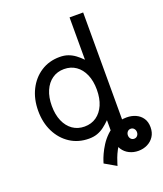

<svg xmlns="http://www.w3.org/2000/svg" viewBox="-168 -832 992 1166"><g transform="rotate(-20 328.0 -249.5)"><path d="M539.1 182.1Q570.8 182.1 597.4 168.9Q624 155.8 640.1 131.1Q656.2 106.4 656.2 71.8Q656.2 37.1 640.4 13.7Q624.5 -9.8 597.9 -21.7Q571.3 -33.7 539.6 -33.7Q507.8 -33.7 481 -21.7Q454.1 -9.8 438 13.7Q421.9 37.1 421.9 71.8Q421.9 106.4 438 131.1Q454.1 155.8 480.7 168.9Q507.3 182.1 539.1 182.1ZM539.1 104Q525.9 104 517.8 94.5Q509.8 85 509.8 71.8Q509.8 58.6 517.8 49.1Q525.9 39.6 539.1 39.6Q552.2 39.6 560.3 49.1Q568.4 58.6 568.4 71.8Q568.4 85 560.3 94.5Q552.2 104 539.1 104ZM312.5 181.6 387.2 224.6Q387.2 224.6 391.1 211.2Q395 197.8 402.8 176.8Q410.6 155.8 423.1 132.1Q435.5 108.4 452.4 87.4Q469.2 66.4 491 53Q512.7 39.6 539.6 39.6V-33.7Q497.1 -33.7 463.4 -18.1Q429.7 -2.4 404.5 22Q379.4 46.4 361.8 74Q344.2 101.6 333.3 126Q322.3 150.4 317.4 166Q312.5 181.6 312.5 181.6ZM427.7 -253.9Q427.7 -197.8 409.7 -156Q391.6 -114.3 358.9 -91.3Q326.2 -68.4 282.2 -68.4Q238.3 -68.4 205.6 -91.3Q172.9 -114.3 154.8 -156Q136.7 -197.8 136.7 -253.9Q136.7 -310.1 154.8 -351.8Q172.9 -393.6 205.6 -416.5Q238.3 -439.5 282.2 -439.5Q326.2 -439.5 358.9 -416.5Q391.6 -393.6 409.7 -351.8Q427.7 -310.1 427.7 -253.9ZM509.8 -82V-722.7H421.9V-449.2Q401.4 -470.2 380.9 -485.4Q360.4 -500.5 336.7 -509Q313 -517.6 282.2 -517.6Q213.9 -517.6 161.1 -483.4Q108.4 -449.2 78.6 -389.6Q48.8 -330.1 48.8 -253.9Q48.8 -177.7 78.6 -118.2Q108.4 -58.6 161.1 -24.4Q213.9 9.8 282.2 9.8Q313 9.8 336.7 1.2Q360.4 -7.3 380.9 -22.7Q401.4 -38.1 421.9 -58.6Q421.9 -47.9 421.9 -26.4Q421.9 -4.9 421.9 17.6Q421.9 40 421.9 55.9Q421.9 71.8 421.9 71.8L509.8 48.8Q509.8 48.8 509.8 26.4Q509.8 3.9 509.8 -26.6Q509.8 -57.1 509.8 -82Z"/></g></svg>

Font: Giphurs SC
Style: Regular
Weight: 400
Version: Version 0.920